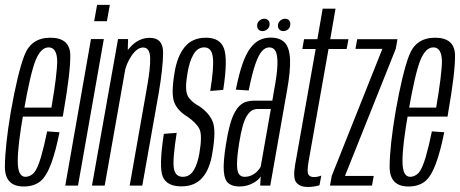

<svg xmlns="http://www.w3.org/2000/svg" viewBox="-20 -758 1878 784"><path d="M77 3.5 84 -36Q52 -36 52.5 -101.5Q52.5 -166 76.5 -301Q103.5 -456.5 125 -511Q146.5 -564.5 178.5 -564.5Q211.5 -564.5 213.5 -511Q214 -459 190 -318.5H72.5L66.5 -282H236.5Q238.5 -292 239.5 -301Q268 -463 267 -534Q265 -604 185.5 -604Q107 -604 79.5 -531.5Q52 -459.5 24 -301Q1 -164.5 0 -80Q-1.5 3.5 77 3.5ZM84 -36 77 3.5Q117.5 3.5 144 -17Q169 -37 189 -90Q208 -142.5 223 -218L172.5 -221.5Q161 -164 147 -115.5Q132.5 -67.5 118 -51.5Q102 -36 84 -36Z M246.5 0H298.5L404 -598.5H351.5ZM376.5 -738 364.5 -671.5H416.5L428.5 -738Z M355.5 0H407.5L501 -528.5L503 -598.5H462ZM509.5 0H561L628.5 -380.5Q645.5 -481 646 -542.2Q646.5 -603.5 591.5 -603.5Q545.5 -603.5 510.2 -563.8Q475 -524 466 -473.5L487.5 -457Q494.5 -497 517.2 -530.5Q540 -564 564.5 -564Q591.5 -564 593.2 -522.2Q595 -480.5 577.5 -386Z M720.5 3Q775.5 3 806.2 -32.2Q837 -67.5 847 -133Q863 -224.5 848.8 -260.5Q834.5 -296.5 794 -324Q760 -342 746.8 -366.2Q733.5 -390.5 745.5 -458.5Q753 -506.5 769.8 -535.5Q786.5 -564.5 814 -564.5Q844.5 -564.5 849.2 -523.5Q854 -482.5 838.5 -386.5L891.5 -391Q910.5 -514 895 -559Q879.5 -604 821 -604Q765 -604 734 -565.8Q703 -527.5 692.5 -460Q678 -373.5 691.8 -339.5Q705.5 -305.5 744 -282.5Q781 -257 794 -232Q807 -207 794 -131Q787 -89.5 771 -62.8Q755 -36 726.5 -36Q696 -36 690 -70.2Q684 -104.5 701.5 -215.5L649 -211.5Q628 -74.5 645 -35.8Q662 3 720.5 3Z M957.5 3.5Q974.5 3.5 988.8 -0.5Q1003 -4.5 1014.2 -10.8Q1025.5 -17 1033.2 -24Q1041 -31 1044.5 -38L1042.5 0H1083.5L1151.5 -385.5Q1167 -471 1164.2 -518.2Q1161.5 -565.5 1141.8 -585Q1122 -604.5 1085.5 -604.5Q1060 -604.5 1039.5 -594.2Q1019 -584 1001.5 -560.5Q984 -537 969.8 -495.8Q955.5 -454.5 943 -392L995.5 -388.5Q1009 -456 1022 -494.2Q1035 -532.5 1049 -548.5Q1063 -564.5 1079.5 -564.5Q1097.5 -564.5 1105.8 -548Q1114 -531.5 1112.8 -492.5Q1111.5 -453.5 1098.5 -385.5L1092 -347H1018Q1001.5 -347 986.5 -342.8Q971.5 -338.5 959.2 -327Q947 -315.5 936.8 -295.8Q926.5 -276 918.2 -245.2Q910 -214.5 903 -171Q891 -97 893.8 -59.8Q896.5 -22.5 913 -9.5Q929.5 3.5 957.5 3.5ZM978 -36Q964.5 -36 956.2 -46.5Q948 -57 947.8 -86.5Q947.5 -116 956.5 -173.5Q963.5 -217.5 971.5 -245Q979.5 -272.5 989.5 -287.2Q999.5 -302 1010 -307.5Q1020.5 -313 1032.5 -313H1086L1044.5 -77.5Q1040 -68.5 1030.8 -58.8Q1021.5 -49 1008.2 -42.5Q995 -36 978 -36ZM1052 -631Q1063 -631 1072 -639Q1081 -647 1081 -659.5Q1081 -669.5 1074.8 -675.5Q1068.5 -681.5 1059.5 -681.5Q1048 -681.5 1039 -673.5Q1030 -665.5 1030 -653Q1030 -643 1036 -637Q1042 -631 1052 -631ZM1136.5 -631Q1148.5 -631 1157 -639Q1165.5 -647 1165.5 -659.5Q1165.5 -669.5 1159.8 -675.5Q1154 -681.5 1144 -681.5Q1133 -681.5 1124 -673.5Q1115 -665.5 1115 -653Q1115 -643 1121.2 -637Q1127.5 -631 1136.5 -631Z M1237 5.5Q1261 5.5 1284.5 -1.5L1292 -41Q1276.5 -35 1261.5 -35Q1245 -35 1239 -46.2Q1233 -57.5 1240 -98.5L1321.5 -558H1395.5L1403 -598H1328.5L1350 -722.5H1297.5L1276 -598H1221.5L1214.5 -558H1269L1185 -84.5Q1175.5 -29.5 1190.5 -12Q1205.5 5.5 1237 5.5Z M1327.5 0H1499L1506 -39.5H1389L1390 -43L1596 -558.5L1603 -598H1438.5L1431.5 -558.5H1542L1541 -557.5L1334.5 -39.5Z M1648 3.5 1655 -36Q1623 -36 1623.5 -101.5Q1623.5 -166 1647.5 -301Q1674.5 -456.5 1696 -511Q1717.5 -564.5 1749.5 -564.5Q1782.5 -564.5 1784.5 -511Q1785 -459 1761 -318.5H1643.5L1637.5 -282H1807.5Q1809.5 -292 1810.5 -301Q1839 -463 1838 -534Q1836 -604 1756.5 -604Q1678 -604 1650.5 -531.5Q1623 -459.5 1595 -301Q1572 -164.5 1571 -80Q1569.5 3.5 1648 3.5ZM1655 -36 1648 3.5Q1688.5 3.5 1715 -17Q1740 -37 1760 -90Q1779 -142.5 1794 -218L1743.5 -221.5Q1732 -164 1718 -115.5Q1703.5 -67.5 1689 -51.5Q1673 -36 1655 -36Z"/></svg>

Font: Anybody ExtraCondensed Light
Style: Italic
Weight: 300
Width: 2
Italic angle: -10°
Version: Version 1.113;gftools[0.9.25]